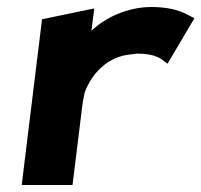

<svg xmlns="http://www.w3.org/2000/svg" viewBox="-20 -518 575 548"><path d="M535 -466 527 -470C516 -475 486 -498 412 -498C342 -498 278 -466 241 -430L249 -494L100 -463L42 10H187L213 -201C215 -220 218 -237 222 -255C241 -305 285 -358 356 -363C361 -363 366 -365 371 -365C425 -365 441 -349 449 -343L458 -336Z"/></svg>

Font: Bluebird
Style: SfBdExtObl
Weight: 700
Designer: Jasper
Foundry: Cannot Into Space Fonts
Version: Version 0.98